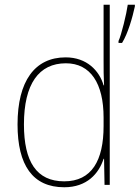

<svg xmlns="http://www.w3.org/2000/svg" viewBox="-20 -780 589 810"><path d="M251 10C347 10 397 -48 417 -110H419L421 0H443V-760H417V-526C417 -491 417 -457 419 -420H417C399 -482 346 -538 257 -538C127 -538 54 -438 54 -255C54 -83 118 10 251 10ZM549 -753V-760H519C514 -723 492 -632 480 -607V-599H495C520 -639 539 -707 549 -753ZM251 -15C134 -15 81 -98 81 -255C81 -426 144 -513 258 -513C362 -513 417 -428 417 -284V-248C417 -103 367 -15 251 -15Z"/></svg>

Font: Noto Sans Lao SemiCondensed Thin
Style: Regular
Weight: 100
Width: 4
Designer: Monotype Design Team
Foundry: Monotype Imaging Inc.
Version: Version 2.003